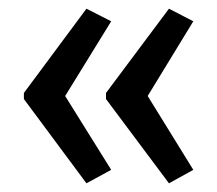

<svg xmlns="http://www.w3.org/2000/svg" viewBox="-20 -536 500 442"><path d="M35 -322V-308L179 -114L236 -145L130 -315L236 -487L179 -516ZM224 -322V-308L369 -114L425 -145L320 -315L425 -487L369 -516Z"/></svg>

Font: Noto Sans Tamil UI ExtraCondensed
Style: Regular
Weight: 400
Width: 2
Designer: Jelle Bosma - Monotype Design Team
Foundry: Monotype Imaging Inc.
Version: Version 2.004